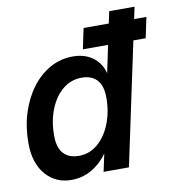

<svg xmlns="http://www.w3.org/2000/svg" viewBox="-81 -788 806 873"><g transform="rotate(-10 321.5 -352.0)"><path d="M180 11Q107 11 61 -42Q15 -95 15 -188Q15 -263 35.5 -327Q56 -391 92 -439Q128 -487 176.5 -514Q225 -541 282 -541Q349 -541 389.5 -500Q430 -459 429 -382L404 -223Q381 -111 320 -50Q259 11 180 11ZM232 -91Q281 -91 319 -123.5Q357 -156 378.5 -210.5Q400 -265 400 -329Q400 -386 375 -412.5Q350 -439 305 -439Q255 -439 217 -407.5Q179 -376 157.5 -322Q136 -268 136 -201Q136 -145 161 -118Q186 -91 232 -91ZM329 0 357 -130 403 -265 415 -402 481 -715H598L446 0ZM333 -565 353 -660H643L623 -565Z"/></g></svg>

Font: Radio Canada Big Medium
Style: Italic
Weight: 500
Italic angle: -12°
Designer: Étienne Aubert Bonn
Foundry: Coppers and Brasses
Version: Version 1.001